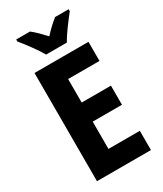

<svg xmlns="http://www.w3.org/2000/svg" viewBox="-229 -1015 929 1097"><g transform="rotate(-30 235.5 -466.0)"><path d="M180 -772H317C340 -815 391 -881 421 -919V-932H332C304 -910 279 -887 248 -853C218 -885 192 -912 166 -932H75V-919C106 -882 158 -812 180 -772ZM426 0V-127H219V-307H412V-433H219V-588H426V-714H70V0Z"/></g></svg>

Font: Noto Sans Bengali Condensed
Style: Bold
Weight: 700
Width: 3
Designer: Joana Ranito - Universal Thirst; Jelle Bosma - Monotype Design Team
Foundry: Universal Thirst ehf.
Version: Version 3.000